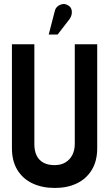

<svg xmlns="http://www.w3.org/2000/svg" viewBox="-20 -919 541 950"><path d="M323 -823Q332 -835 334.5 -848.5Q337 -862 333 -874Q329 -886 316 -893Q303 -901 289 -898.5Q275 -896 264.5 -887Q254 -878 251 -864L221 -748H265ZM461 -186V-700H350V-207Q350 -176 338 -152.5Q326 -129 304 -115.5Q282 -102 250 -102Q217 -102 195 -114Q173 -126 161.5 -149Q150 -172 150 -205V-700H39V-186Q39 -122 66 -78Q93 -34 141 -11.5Q189 11 251 11Q313 11 360 -11.5Q407 -34 434 -78Q461 -122 461 -186Z"/></svg>

Font: Advent Pro
Style: Regular
Weight: 400
Designer: VivaRado, Andreas Kalpakidis
Foundry: VivaRado, Andreas Kalpakidis
Version: Version 3.000